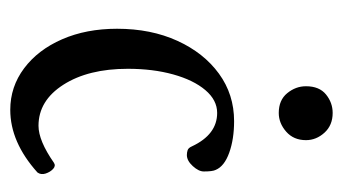

<svg xmlns="http://www.w3.org/2000/svg" viewBox="-167 -490 668 374"><g transform="rotate(90 167.0 -303.0)"><path d="M194 11Q149 11 113 -16Q77 -43 56.5 -90Q36 -137 36 -197Q36 -263 59.5 -314.5Q83 -366 123.5 -395.5Q164 -425 216 -425Q251 -425 277.5 -415.5Q304 -406 311 -389Q314 -383 314 -366Q314 -356 303.5 -344.5Q293 -333 282 -333Q277 -333 272.5 -334.5Q268 -336 265 -343Q242 -392 200 -392Q175 -392 155.5 -369Q136 -346 125 -306.5Q114 -267 114 -218Q114 -141 145 -92.5Q176 -44 225 -44Q254 -44 297 -74Q303 -78 309 -72.5Q315 -67 318 -58Q321 -49 316 -42Q257 11 194 11ZM200 -512Q175 -512 161.5 -528.5Q148 -545 148 -565Q148 -591 164 -604Q180 -617 200 -617Q224 -617 238.5 -601Q253 -585 253 -565Q253 -541 236.5 -526.5Q220 -512 200 -512Z"/></g></svg>

Font: Junicode Two Beta Condensed
Style: Regular
Weight: 400
Width: 3
Designer: Peter S. Baker
Foundry: Briery Creek Software
Version: Version 1.053; ttfautohint (v1.8.4)